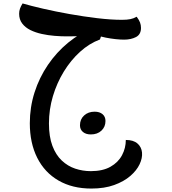

<svg xmlns="http://www.w3.org/2000/svg" viewBox="-20 -620 996 1114"><path d="M510 474Q400 474 319.5 427.5Q239 381 196 295.5Q153 210 153 95Q153 2 180.5 -84Q208 -170 258 -243.5Q308 -317 375.5 -372.5Q443 -428 524 -460L454 -410L366 -409Q334 -409 296.5 -412Q259 -415 222.5 -423Q186 -431 156.5 -445.5Q127 -460 109 -483.5Q91 -507 91 -540Q91 -556 96 -570Q101 -584 111 -600Q159 -586 230.5 -569.5Q302 -553 383.5 -538.5Q465 -524 544.5 -514.5Q624 -505 688 -505Q717 -505 736.5 -509Q756 -513 773 -523Q787 -504 792.5 -489.5Q798 -475 798 -458Q798 -420 769 -405Q740 -390 700 -390Q678 -390 650 -393Q622 -396 594.5 -401.5Q567 -407 546 -414L573 -430L560 -391Q498 -368 444.5 -319.5Q391 -271 350.5 -205Q310 -139 287 -62Q264 15 264 96Q264 173 284 226Q304 279 338.5 311.5Q373 344 416.5 358.5Q460 373 507 373Q576 373 621 347.5Q666 322 688 280.5Q710 239 710 192Q754 192 777.5 212.5Q801 233 804 265Q807 297 790 333Q773 369 736 401Q699 433 642.5 453.5Q586 474 510 474ZM507 160Q478 160 461 145.5Q444 131 444 107Q444 72 468 50Q492 28 529 28Q558 28 575 42.5Q592 57 592 82Q592 116 568.5 138Q545 160 507 160Z"/></svg>

Font: Lemonada
Style: Regular
Weight: 400
Designer: Mohamed Gaber (Arabic), Eduardo Tunni (Latin)
Foundry: Kief Type Foundry
Version: Version 4.005